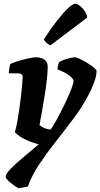

<svg xmlns="http://www.w3.org/2000/svg" viewBox="-20 -806 536 1026"><path d="M80 200Q64 192 47.5 179.5Q31 167 20.5 156Q10 145 10 140Q10 124 36.5 96.5Q63 69 104 35Q145 1 187 -35Q153 -43 116.5 -60Q80 -77 59 -100Q66 -120 72 -153Q78 -186 83.5 -224.5Q89 -263 93 -298.5Q97 -334 99 -360Q101 -386 101 -394Q101 -405 95 -409.5Q89 -414 72 -414H27Q27 -422 30 -441Q33 -460 35 -464Q49 -471 76.5 -479.5Q104 -488 131.5 -494Q159 -500 173 -500Q199 -500 217 -487.5Q235 -475 235 -449Q235 -421 230 -377.5Q225 -334 217.5 -287.5Q210 -241 202.5 -200.5Q195 -160 191 -137Q208 -124 224 -119Q240 -114 249 -114Q252 -114 265.5 -136.5Q279 -159 297 -193Q315 -227 332.5 -264Q350 -301 361.5 -331Q373 -361 373 -374Q373 -385 348.5 -403.5Q324 -422 287 -435Q287 -442 290.5 -456.5Q294 -471 296 -474Q304 -480 321 -486Q338 -492 355 -496Q372 -500 379 -500Q388 -500 407 -491Q426 -482 446.5 -469.5Q467 -457 481.5 -445Q496 -433 496 -427Q496 -401 482.5 -364.5Q469 -328 452 -297Q419 -234 372.5 -172Q326 -110 277.5 -48.5Q229 13 189 73Q149 133 129 191ZM250 -564Q237 -568 227.5 -578Q218 -588 214 -595Q250 -651 283.5 -694Q317 -737 343 -761.5Q369 -786 381 -786Q393 -786 407 -775Q421 -764 432.5 -747Q444 -730 446 -712Z"/></svg>

Font: Texturina 72pt 72pt Black
Style: Italic
Weight: 900
Italic angle: -11°
Designer: Guillermo Torres Carreño
Foundry: Omnibus-Type
Version: Version 1.002; ttfautohint (v1.8.3)